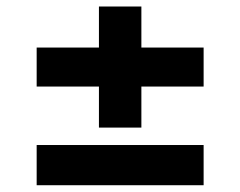

<svg xmlns="http://www.w3.org/2000/svg" viewBox="-20 -582 720 575"><path d="M89.8 -27.3V-147.7H589.8V-27.3ZM89.8 -322.8V-439.6H589.8V-322.8ZM276.3 -199.9V-562.5H403.4V-199.9Z"/></svg>

Font: InterMG
Style: Bold
Weight: 700
Designer: Rasmus Andersson
Foundry: rsms
Version: Version 3.019;December 26, 2023;FontCreator 15.0.0.2955 64-b